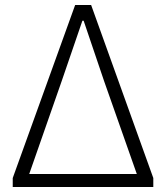

<svg xmlns="http://www.w3.org/2000/svg" viewBox="-20 -749 665 769"><path d="M31 0H594V-36L345 -729H281L31 -36ZM97 -52 227 -424 310 -666H315L397 -424L528 -52Z"/></svg>

Font: GenYoGothic2 TW L
Style: Regular
Weight: 300
Version: Version 2.100;PS 2.1;hotconv 16.6.51;makeotf.lib2.5.65220 DE